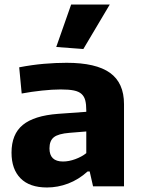

<svg xmlns="http://www.w3.org/2000/svg" viewBox="-20 -825 626 850"><path d="M188 5Q111 5 71 -35.5Q31 -76 31 -149Q31 -231 81 -272Q131 -313 237 -321L362 -330V-336Q362 -363 357.5 -380.5Q353 -398 341 -409Q329 -420 307 -424.5Q285 -429 249 -429Q212 -429 165.5 -424Q119 -419 76 -411L65 -527Q122 -538 174.5 -542.5Q227 -547 275 -547Q405 -547 467 -502.5Q529 -458 529 -364V0H392L377 -66H368Q328 -30 282 -12.5Q236 5 188 5ZM259 -110Q285 -110 313.5 -120.5Q342 -131 362 -147V-243L288 -237Q238 -233 218.5 -217.5Q199 -202 199 -168Q199 -110 259 -110ZM229 -617 295 -805H466L349 -608Z"/></svg>

Font: Encode Sans Normal
Style: Bold
Weight: 700
Designer: Pablo Impallari, Andres Torresi
Foundry: Pablo Impallari, Andres Torresi
Version: Version 1.000; ttfautohint (v1.00) -l 8 -r 50 -G 200 -x 14 -